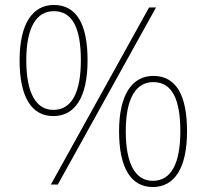

<svg xmlns="http://www.w3.org/2000/svg" viewBox="-20 -744 833 774"><path d="M197 -724C112 -724 59 -649 59 -501C59 -353 107 -276 195 -276C281 -276 333 -350 333 -501C333 -646 289 -724 197 -724ZM609 -714H581L185 0H213ZM197 -699C273 -699 306 -629 306 -501C306 -371 269 -301 195 -301C125 -301 86 -369 86 -501C86 -634 127 -699 197 -699ZM598 -438C513 -438 460 -363 460 -215C460 -67 508 10 596 10C682 10 734 -64 734 -215C734 -360 690 -438 598 -438ZM598 -413C674 -413 707 -343 707 -215C707 -85 670 -15 596 -15C526 -15 487 -83 487 -215C487 -348 528 -413 598 -413Z"/></svg>

Font: Noto Sans Arabic UI Th
Style: Regular
Weight: 100
Designer: Monotype Design Team, Nadine Chahine and Nizar Qandah
Foundry: Monotype Imaging Inc.
Version: Version 2.010